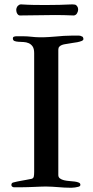

<svg xmlns="http://www.w3.org/2000/svg" viewBox="-20 -867 430 889"><path d="M138.2 -70.8V-621.1Q138.2 -641.6 130.9 -652.1Q123.5 -662.6 112.5 -667.2Q101.6 -671.9 88.9 -672.4Q76.2 -672.9 65.2 -673.6Q54.2 -674.3 46.9 -677.2Q39.6 -680.2 39.6 -689.5Q39.6 -695.8 45.7 -697.5Q51.8 -699.2 57.1 -699.2H84.5Q96.7 -699.2 106.7 -698.5Q116.7 -697.8 125.7 -696.8Q134.8 -695.8 144.3 -695.1Q153.8 -694.3 165.5 -694.3Q189.5 -694.3 207.5 -695.6Q225.6 -696.8 242.2 -698.2Q258.8 -699.7 275.4 -700.9Q292 -702.1 312.5 -702.1H345.2Q352.1 -702.1 356.4 -699.5Q360.8 -696.8 363.3 -696.3Q365.2 -690.9 365.7 -690.4Q366.2 -689.9 366.2 -686Q366.2 -680.7 357.7 -677.2Q349.1 -673.8 338.1 -671.6Q327.1 -669.4 315.9 -668.2Q304.7 -667 299.8 -665.5Q292 -664.1 283.2 -662.8Q274.4 -661.6 267.1 -658.9Q259.8 -656.2 254.9 -651.1Q250 -646 250 -636.7V-56.6Q250 -46.4 257.6 -40.8Q265.1 -35.2 276.4 -32.5Q287.6 -29.8 301 -28.8Q314.5 -27.8 325.7 -26.4Q336.9 -24.9 344.5 -21.7Q352.1 -18.6 352.1 -11.7Q352.1 -6.3 349.1 -4.9Q346.2 -3.4 343.8 -2.4Q336.9 -0.5 327.1 1Q317.4 2.4 310.1 2.4Q292.5 2.4 277.8 1.5Q263.2 0.5 249.5 -0.5Q235.8 -1.5 222.2 -2.4Q208.5 -3.4 192.4 -3.4Q184.6 -3.4 170.7 -2.9Q156.7 -2.4 140.9 -1.7Q125 -1 109.4 -0.5Q93.8 0 82.5 0H43.9Q41.5 0 37.1 -2.4Q32.7 -4.9 32.7 -10.3Q32.7 -20 41 -22Q51.8 -24.9 60.3 -26.6Q68.8 -28.3 78.1 -30Q87.4 -31.7 98.6 -33.7Q109.9 -35.6 126.5 -39.1Q134.8 -41.5 136.5 -49.8Q138.2 -58.1 138.2 -70.8ZM72.3 -795.4Q67.9 -795.4 64.7 -798.1Q61.5 -800.8 59.3 -804.7Q57.1 -808.6 56.2 -813Q55.2 -817.4 55.2 -821.3Q55.2 -826.2 57.4 -831.5Q59.6 -836.9 62.5 -839.8Q64.9 -842.3 68.6 -844.5Q72.3 -846.7 77.6 -846.7Q108.4 -844.7 136.7 -844.2Q165 -843.8 192.4 -843.8Q256.8 -843.8 314.9 -846.7Q318.8 -846.7 324.7 -845.9Q330.6 -845.2 333 -842.8Q338.4 -837.4 340.1 -832.8Q341.8 -828.1 341.8 -821.3Q341.8 -817.9 340.3 -813.5Q338.9 -809.1 336.4 -804.9Q334 -800.8 329.8 -798.1Q325.7 -795.4 320.8 -795.4Q297.4 -796.4 276.4 -796.9Q255.4 -797.4 234.9 -797.4Z"/></svg>

Font: IM FELL French Canon
Style: Regular
Weight: 400
Designer: Igino Marini
Foundry: Igino Marini,
Version: 3.00